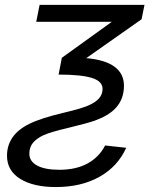

<svg xmlns="http://www.w3.org/2000/svg" viewBox="-20 -548 640 776"><path d="M490.2 49.3Q455.6 125.5 381.8 166.7Q308.1 208 205.6 208Q114.7 208 61.5 174.8Q8.3 141.6 8.3 81.5Q8.3 40 30.3 7.8Q52.2 -24.4 98.4 -47.4Q144.5 -70.3 237.3 -92.3Q305.7 -108.4 335.2 -120.8Q364.7 -133.3 379.6 -149.7Q394.5 -166 394.5 -189Q394.5 -219.7 350.8 -233.2Q307.1 -246.6 216.8 -246.6L230 -314.5L432.1 -460H126.5L140.1 -528.3H564L552.2 -470.2L328.6 -313Q404.8 -306.6 442.9 -278.3Q481 -250 481 -201.7Q481 -172.9 472.2 -150.6Q463.4 -128.4 447.8 -111.6Q432.1 -94.7 410.6 -82.3Q389.2 -69.8 362.8 -60.3Q336.4 -50.8 257.8 -31.7Q183.1 -14.2 155.8 -1.5Q128.4 11.2 113.5 28.8Q98.6 46.4 98.6 73.2Q98.6 104 130.1 121.1Q161.6 138.2 219.7 138.2Q287.1 138.2 333.7 112.8Q380.4 87.4 404.8 40Z"/></svg>

Font: Cousine
Style: Italic
Weight: 400
Italic angle: -12°
Monospace: yes
Designer: Steve Matteson
Foundry: Monotype Imaging Inc.
Version: Version 1.21